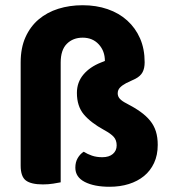

<svg xmlns="http://www.w3.org/2000/svg" viewBox="-20 -697 655 734"><path d="M212 0Q202 2 183.5 5Q165 8 144 8Q99 8 79 -7Q59 -22 59 -64V-458Q59 -514 77.5 -555Q96 -596 128 -623Q160 -650 203 -663.5Q246 -677 296 -677Q348 -677 391.5 -662Q435 -647 466.5 -618.5Q498 -590 515.5 -550Q533 -510 533 -459Q533 -436 525 -421Q517 -406 498 -396L462 -379Q447 -371 438.5 -362Q430 -353 430 -340Q430 -328 438.5 -319Q447 -310 463 -302Q494 -286 516.5 -270Q539 -254 554 -235.5Q569 -217 576 -194.5Q583 -172 583 -143Q583 -104 569 -74Q555 -44 530.5 -24Q506 -4 472.5 6.5Q439 17 399 17Q340 17 304 -1.5Q268 -20 268 -56Q268 -77 277 -92.5Q286 -108 300 -117Q314 -108 331.5 -102Q349 -96 371 -96Q397 -96 411.5 -108.5Q426 -121 426 -141Q426 -161 415 -173.5Q404 -186 378 -200Q327 -228 300.5 -259.5Q274 -291 274 -342Q274 -382 298.5 -411.5Q323 -441 366 -458L381 -464Q381 -502 357.5 -527.5Q334 -553 296 -553Q259 -553 235.5 -529.5Q212 -506 212 -458V0Z"/></svg>

Font: Baloo Da 2
Style: Bold
Weight: 700
Designer: Noopur Datye, Sulekha Rajkumar and Ek Type
Foundry: Ek Type
Version: Version 1.640;hotconv 1.0.111;makeotfexe 2.5.65597; ttfautoh